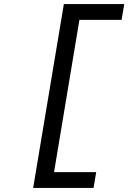

<svg xmlns="http://www.w3.org/2000/svg" viewBox="-20 -780 640 938"><path d="M142 138 292 -760H587L574 -683H368L244 61H450L437 138Z"/></svg>

Font: IBM Plex Mono Medm
Style: Italic
Weight: 500
Italic angle: -9°
Monospace: yes
Designer: Mike Abbink, Paul van der Laan, Pieter van Rosmalen
Foundry: Bold Monday
Version: Version 2.3